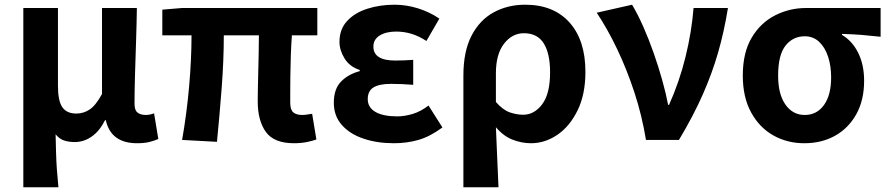

<svg xmlns="http://www.w3.org/2000/svg" viewBox="-20 -594 3771 815"><path d="M79 201V-560H226V-229Q226 -166 244.5 -139Q263 -112 304 -112Q335 -112 361 -129.5Q387 -147 413 -195V-560H561Q560 -492 557.5 -417.5Q555 -343 553 -274.5Q551 -206 551 -153Q551 -126 564 -116Q577 -106 599 -106Q616 -106 634 -113L652 -4Q636 3 615 8.5Q594 14 562 14Q451 14 429 -84H426Q403 -38 369.5 -14.5Q336 9 297 9Q273 9 252.5 2.5Q232 -4 216 -24Q217 21 218 56.5Q219 92 221.5 126Q224 160 228 201Z M1228 14Q1143 14 1108.5 -34Q1074 -82 1074 -164Q1074 -179 1074.5 -210Q1075 -241 1076 -281Q1077 -321 1078 -363.5Q1079 -406 1079 -444H930Q930 -338 921 -221Q912 -104 901 8L753 0Q773 -114 783 -229.5Q793 -345 793 -444H669V-553L752 -560H1327V-444H1219Q1216 -404 1214.5 -359.5Q1213 -315 1212.5 -273.5Q1212 -232 1212 -201Q1212 -170 1212 -158Q1212 -128 1225 -117Q1238 -106 1263 -106Q1271 -106 1281.5 -107.5Q1292 -109 1305 -111L1323 -2Q1307 4 1282.5 9Q1258 14 1228 14Z M1652 14Q1581 14 1523 -5.5Q1465 -25 1431 -63.5Q1397 -102 1397 -158Q1397 -216 1427.5 -247.5Q1458 -279 1507 -292V-297Q1464 -311 1442.5 -346Q1421 -381 1421 -416Q1421 -470 1453.5 -505Q1486 -540 1539.5 -557Q1593 -574 1655 -574Q1705 -574 1754.5 -558.5Q1804 -543 1845 -515L1790 -420Q1730 -460 1662 -460Q1619 -460 1592 -443.5Q1565 -427 1565 -396Q1565 -337 1658 -337Q1695 -337 1734 -340V-234Q1709 -236 1686 -237Q1663 -238 1640 -238Q1590 -238 1565.5 -223Q1541 -208 1541 -173Q1541 -138 1573.5 -119Q1606 -100 1667 -100Q1696 -100 1730.5 -110Q1765 -120 1799 -146L1858 -53Q1805 -14 1756 0Q1707 14 1652 14Z M1947 201V-273Q1947 -376 1981.5 -442.5Q2016 -509 2075.5 -541.5Q2135 -574 2209 -574Q2330 -574 2397.5 -498.5Q2465 -423 2465 -289Q2465 -193 2431.5 -125Q2398 -57 2345.5 -21.5Q2293 14 2234 14Q2195 14 2156 -1Q2117 -16 2085 -54Q2088 13 2090.5 74.5Q2093 136 2096 201ZM2201 -107Q2248 -107 2281.5 -151.5Q2315 -196 2315 -287Q2315 -367 2288 -410Q2261 -453 2204 -453Q2154 -453 2119.5 -408.5Q2085 -364 2085 -283V-161Q2115 -127 2144 -117Q2173 -107 2201 -107Z M2722 0Q2705 -104 2673 -201.5Q2641 -299 2600 -385Q2559 -471 2513 -540L2663 -574Q2687 -534 2710.5 -481Q2734 -428 2754.5 -369.5Q2775 -311 2791 -254Q2807 -197 2816 -149H2820Q2864 -247 2890 -353Q2916 -459 2924 -560H3070Q3054 -461 3028.5 -372Q3003 -283 2963 -192.5Q2923 -102 2862 0Z M3394 14Q3322 14 3263 -19Q3204 -52 3168.5 -116.5Q3133 -181 3133 -273Q3133 -371 3171 -434.5Q3209 -498 3270.5 -529Q3332 -560 3401 -560H3718V-438Q3672 -443 3635 -446Q3598 -449 3554 -450V-446Q3598 -420 3623 -369.5Q3648 -319 3648 -251Q3648 -169 3615 -109.5Q3582 -50 3525 -18Q3468 14 3394 14ZM3396 -106Q3447 -106 3477.5 -148Q3508 -190 3508 -266Q3508 -314 3495 -353.5Q3482 -393 3457 -416.5Q3432 -440 3396 -440Q3346 -440 3314.5 -400.5Q3283 -361 3283 -273Q3283 -194 3314 -150Q3345 -106 3396 -106Z"/></svg>

Font: Source Han Sans TC
Style: Bold
Weight: 700
Designer: Ryoko NISHIZUKA Ë•øÂ°öÊ∂ºÂ≠ê (kana, bopomofo & ideographs); Paul D. Hunt (Latin, Greek & Cyrillic); Sandoll Communicatio
Foundry: Adobe
Version: Version 2.004;hotconv 1.0.118;makeotfexe 2.5.65603